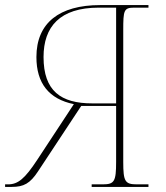

<svg xmlns="http://www.w3.org/2000/svg" viewBox="-23 -734 653 754"><path d="M-3 0H23C70 0 95 -13 127 -62L296 -318H433V-98C433 -21 426 -10 380 -10H337V0H560V-10H515C468 -10 461 -21 461 -98V-615C461 -693 463 -704 504 -704H560V-714H370C210 -714 120 -644 120 -510C120 -407 169 -345 267 -325L123 -106C75 -33 48 -10 9 -10H-3ZM339 -328C216 -328 148 -377 148 -510C148 -629 212 -704 365 -704H433V-328Z"/></svg>

Font: Noto Serif Display Thin
Style: Regular
Weight: 100
Designer: Monotype Design Team
Foundry: Monotype Imaging Inc.
Version: Version 2.009